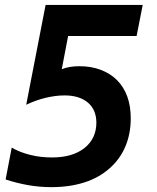

<svg xmlns="http://www.w3.org/2000/svg" viewBox="-20 -749 642 783"><path d="M189 14.2Q166 14.2 142.8 12.2Q119.6 10.3 96.2 6.3Q48.8 -2 2.9 -17.1L27.8 -147Q61.5 -127.4 104 -117.2Q125 -111.8 147 -109.4Q168.9 -106.9 190.9 -106.9Q234.9 -106.9 267.8 -116.7Q300.8 -126.5 324.7 -145.5Q349.1 -165 361.1 -191.2Q373 -217.3 373 -248.5Q373 -301.3 338.4 -330.6Q303.7 -359.9 243.2 -359.9Q207.5 -359.9 166 -350.1Q127 -340.8 86.9 -321.8L166 -729H562L537.1 -602.1H257.8L231.9 -466.8Q247.1 -473.1 265.6 -476.1Q283.2 -479 303.7 -479Q352.1 -479 391.1 -464.1Q430.2 -449.2 457 -422.4Q484.4 -395 498.8 -356Q513.2 -316.9 513.2 -266.1Q513.2 -204.1 491.5 -152.1Q469.7 -100.1 426.3 -62Q383.3 -23.9 323.5 -4.9Q263.7 14.2 189 14.2Z"/></svg>

Font: Hack
Style: Bold Italic
Weight: 700
Italic angle: -11°
Monospace: yes
Designer: Christopher Simpkins
Foundry: Christopher Simpkins
Version: Version 2.017; ttfautohint (v1.4.1) -l 4 -r 80 -G 350 -x 0 -